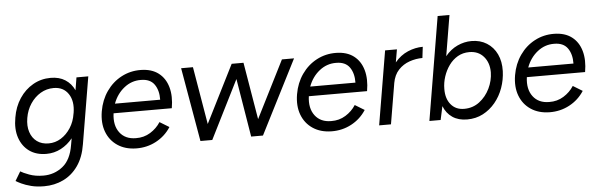

<svg xmlns="http://www.w3.org/2000/svg" viewBox="-54 -891 4037 1294"><g transform="rotate(-5 1964.5 -244.0)"><path d="M232 -4Q163 -4 116.5 -37.5Q70 -71 50 -130Q30 -189 44 -266Q56 -339 93 -394.5Q130 -450 184.5 -481Q239 -512 304 -512Q362 -512 402.5 -486Q443 -460 464 -414L478 -500H558L482 -47Q468 40 427.5 97.5Q387 155 327.5 183.5Q268 212 198 212Q148 212 109.5 202Q71 192 45 179.5Q19 167 8 160L45 98Q62 109 103.5 124.5Q145 140 199 140Q273 140 329.5 95Q386 50 402 -49L410 -94Q376 -52 330.5 -28Q285 -4 232 -4ZM253 -73Q298 -73 336.5 -97Q375 -121 402 -163Q429 -205 437 -259L438 -263Q451 -342 417.5 -392Q384 -442 318 -442Q270 -442 229.5 -418Q189 -394 161 -352Q133 -310 124 -256Q115 -203 128.5 -161.5Q142 -120 174 -96.5Q206 -73 253 -73Z M838 12Q764 11 712 -24Q660 -59 637.5 -119Q615 -179 628 -257Q641 -333 681.5 -391Q722 -449 782.5 -481Q843 -513 914 -512Q987 -511 1033 -476Q1079 -441 1096.5 -379.5Q1114 -318 1100 -237H706Q695 -156 732.5 -106.5Q770 -57 842 -57Q896 -56 939.5 -83Q983 -110 1009 -151L1073 -112Q1035 -53 973 -20Q911 13 838 12ZM721 -301H1027Q1028 -365 999.5 -405Q971 -445 909 -445Q846 -446 795.5 -406Q745 -366 721 -301Z M1273 0 1186 -500H1266L1332 -110L1528 -500H1608L1673 -113L1868 -500H1950L1696 0H1616V-1L1551 -395L1353 0Z M2159 12Q2085 11 2033 -24Q1981 -59 1958.5 -119Q1936 -179 1949 -257Q1962 -333 2002.5 -391Q2043 -449 2103.5 -481Q2164 -513 2235 -512Q2308 -511 2354 -476Q2400 -441 2417.5 -379.5Q2435 -318 2421 -237H2027Q2016 -156 2053.5 -106.5Q2091 -57 2163 -57Q2217 -56 2260.5 -83Q2304 -110 2330 -151L2394 -112Q2356 -53 2294 -20Q2232 13 2159 12ZM2042 -301H2348Q2349 -365 2320.5 -405Q2292 -445 2230 -445Q2167 -446 2116.5 -406Q2066 -366 2042 -301Z M2482 0 2566 -500H2646L2631 -413Q2669 -459 2719.5 -480.5Q2770 -502 2821 -502L2812 -427Q2768 -427 2724.5 -412Q2681 -397 2649.5 -363.5Q2618 -330 2608 -274V-273L2562 0Z M2822 0 2939 -700H3019L2973 -425Q3009 -469 3055.5 -490.5Q3102 -512 3151 -512Q3210 -512 3254.5 -484Q3299 -456 3322.5 -406.5Q3346 -357 3344 -292Q3342 -233 3322.5 -178.5Q3303 -124 3267.5 -81Q3232 -38 3184 -13Q3136 12 3077 12Q3018 12 2977.5 -15.5Q2937 -43 2918 -92L2898 0ZM3130 -439Q3086 -439 3051.5 -419Q3017 -399 2992.5 -365Q2968 -331 2954.5 -289.5Q2941 -248 2941 -207Q2940 -141 2973 -101Q3006 -61 3063 -61Q3122 -61 3166.5 -95Q3211 -129 3236.5 -181.5Q3262 -234 3263 -291Q3263 -356 3227 -397.5Q3191 -439 3130 -439Z M3634 12Q3560 11 3508 -24Q3456 -59 3433.5 -119Q3411 -179 3424 -257Q3437 -333 3477.5 -391Q3518 -449 3578.5 -481Q3639 -513 3710 -512Q3783 -511 3829 -476Q3875 -441 3892.5 -379.5Q3910 -318 3896 -237H3502Q3491 -156 3528.5 -106.5Q3566 -57 3638 -57Q3692 -56 3735.5 -83Q3779 -110 3805 -151L3869 -112Q3831 -53 3769 -20Q3707 13 3634 12ZM3517 -301H3823Q3824 -365 3795.5 -405Q3767 -445 3705 -445Q3642 -446 3591.5 -406Q3541 -366 3517 -301Z"/></g></svg>

Font: Figtree
Style: Italic
Weight: 400
Italic angle: -9.5°
Foundry: Erik Kennedy
Version: Version 2.001; ttfautohint (v1.8.4.7-5d5b);gftools[0.9.27]